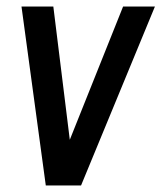

<svg xmlns="http://www.w3.org/2000/svg" viewBox="-20 -565 492 585"><path d="M119.5 0 45.5 -545H142.5L197.5 -100H177L355 -545H452L227 0Z"/></svg>

Font: Mohave Light Medium
Style: Italic
Weight: 500
Italic angle: -8°
Version: Version 2.003